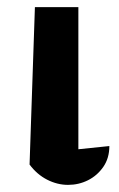

<svg xmlns="http://www.w3.org/2000/svg" viewBox="-20 -511 334 539"><path d="M63 -49 78 -491H200V-92L287 -101Q287 -67 270 -42.5Q253 -18 227 -5Q201 8 171 8Q141 8 112.5 -6.5Q84 -21 63 -49Z"/></svg>

Font: Piazzolla 24pt
Style: Bold
Weight: 700
Designer: Juan Pablo del Peral
Foundry: Huerta Tipografica
Version: Version 2.005